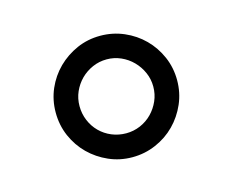

<svg xmlns="http://www.w3.org/2000/svg" viewBox="-53 -800 506 414"><g transform="rotate(-15 200.0 -592.5)"><path d="M62.5 -592.8Q62.5 -620.6 73.2 -645.3Q84 -669.9 102.5 -688.2Q121.1 -706.5 145.5 -717.3Q169.9 -728 197.8 -728Q225.6 -728 250.5 -717.3Q275.4 -706.5 293.7 -688.2Q312 -669.9 322.8 -645.3Q333.5 -620.6 333.5 -592.8Q333.5 -564.9 322.8 -540.3Q312 -515.6 293.7 -497.1Q275.4 -478.5 250.5 -467.8Q225.6 -457 197.8 -457Q169.9 -457 145.5 -467.8Q121.1 -478.5 102.5 -496.8Q84 -515.1 73.2 -539.8Q62.5 -564.5 62.5 -592.8ZM115.7 -592.8Q115.7 -575.7 122.1 -560.5Q128.4 -545.4 139.6 -534.2Q150.9 -522.9 166 -516.6Q181.2 -510.3 198.2 -510.3Q214.8 -510.3 230 -516.8Q245.1 -523.4 256.1 -534.7Q267.1 -545.9 273.7 -560.8Q280.3 -575.7 280.3 -592.8Q280.3 -609.4 273.7 -624.3Q267.1 -639.2 255.9 -650.6Q244.6 -662.1 229.7 -668.7Q214.8 -675.3 198.2 -675.3Q181.2 -675.3 166.3 -668.7Q151.4 -662.1 140.1 -650.9Q128.9 -639.6 122.3 -624.8Q115.7 -609.9 115.7 -592.8Z"/></g></svg>

Font: Saysettha OT
Style: Regular
Weight: 400
Designer: John M. Durdin and Silvain Dupertuis
Foundry: Lao Script for Windows
Version: Version 2.000